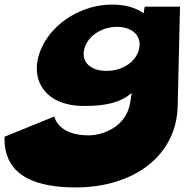

<svg xmlns="http://www.w3.org/2000/svg" viewBox="-74 -445 835 837"><path d="M-54.1 151C-60 333 101.1 372 256.1 372C509.1 372 696.2 234 700.6 16L710.7 -416H556.7L552.4 -388H550.4C517 -412 472 -425 414 -425C285 -425 159.3 -348 108.6 -239C47.5 -108 114.4 17 292.4 17C375.4 17 448.1 6 500.1 -40L493.8 1C477.5 108 374.8 145 311.8 145C212.8 145 172.7 100 162.4 63ZM295.6 -239C313.8 -293 374.2 -328 436.2 -328C498.2 -328 541.8 -293 533.6 -239C525.7 -181 464.8 -136 390.8 -136C313.8 -136 276.7 -181 295.6 -239Z"/></svg>

Font: Hussar Milosc
Style: Obl
Weight: 700
Foundry: Cannot Into Space Fonts
Version: Version 1.02